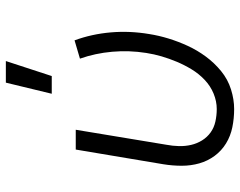

<svg xmlns="http://www.w3.org/2000/svg" viewBox="-100 -692 801 640"><g transform="rotate(-90 300.0 -372.5)"><path d="M256 8Q225 8 195.5 2Q166 -4 141.5 -19Q117 -34 100 -57Q83 -80 75 -108Q67 -136 67 -166.5Q67 -197 72 -228L121 -520H187L137 -218Q133 -197 132.5 -176Q132 -155 136.5 -135.5Q141 -116 151.5 -99Q162 -82 178 -70.5Q194 -59 214.5 -54.5Q235 -50 256 -50Q282 -50 307.5 -60.5Q333 -71 353.5 -90.5Q374 -110 388.5 -134Q403 -158 413.5 -183Q424 -208 431.5 -233.5Q439 -259 443 -285Q452 -342 447 -398.5Q442 -455 424 -506L485 -524Q506 -467 511.5 -403.5Q517 -340 506 -275Q501 -243 491 -210.5Q481 -178 466.5 -146.5Q452 -115 431 -86.5Q410 -58 382.5 -35.5Q355 -13 321.5 -2.5Q288 8 256 8ZM307 -600 344 -753H416L366 -600Z"/></g></svg>

Font: Iosevka Aile Light Oblique
Style: Regular
Weight: 300
Italic angle: -9°
Designer: Belleve Invis
Foundry: Belleve Invis
Version: Version 31.1.0; ttfautohint (v1.8.4)